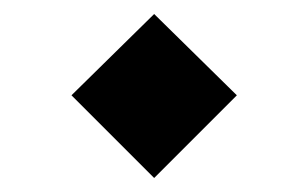

<svg xmlns="http://www.w3.org/2000/svg" viewBox="-20 -456 440 274"><path d="M200 -202 82 -320 200 -436 318 -320Z"/></svg>

Font: FiraGO ExtraBold
Style: Regular
Weight: 800
Designer: bBox Type
Foundry: bBox Type GmbH
Version: Version 1.001;PS 001.001;hotconv 1.0.88;makeotf.lib2.5.64775